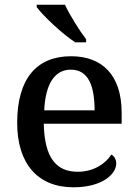

<svg xmlns="http://www.w3.org/2000/svg" viewBox="-20 -786 585 816"><path d="M300 -606H346V-619C317 -657 277 -721 256 -766H136V-756C161 -721 244 -642 300 -606ZM292 10C416 10 474 -47 474 -91C474 -110 464 -124 453 -129C429 -91 379 -56 310 -56C218 -56 169 -117 166 -260H497V-307C497 -466 415 -547 282 -547C136 -547 53 -452 53 -264C53 -91 140 10 292 10ZM382 -317H168C173 -429 212 -490 281 -490C355 -490 382 -422 382 -317Z"/></svg>

Font: Noto Serif Tamil Medium
Style: Italic
Weight: 500
Italic angle: -12°
Designer: Indian Type Foundry, Tom Grace, and the Monotype Design Team
Foundry: Monotype Imaging Inc.
Version: Version 2.003